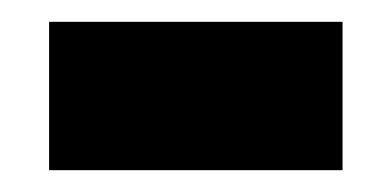

<svg xmlns="http://www.w3.org/2000/svg" viewBox="-20 -356 359 176"><path d="M25 -200V-336H294V-200Z"/></svg>

Font: Noto Sans Cherokee ExtraBold
Style: Regular
Weight: 800
Designer: Monotype Design Team
Foundry: Monotype Imaging Inc.
Version: Version 2.001; ttfautohint (v1.8.4.7-5d5b)